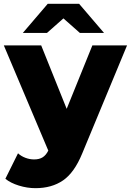

<svg xmlns="http://www.w3.org/2000/svg" viewBox="-31 -779 683 1002"><path d="M632 -542 398 22Q357 122 298 162.5Q239 203 154 203Q111 203 67.5 189.5Q24 176 -3 154L63 21Q79 36 101.5 44.5Q124 53 147 53Q174 53 191.5 42Q209 31 221 7L-11 -542H184L317 -211L451 -542ZM386 -607 300 -683 214 -607H88L218 -759H382L512 -607Z"/></svg>

Font: Idrija
Style: Regular
Weight: 800
Designer: Julieta Ulanovsky
Foundry: Julieta Ulanovsky
Version: Version 7.200